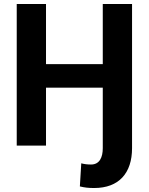

<svg xmlns="http://www.w3.org/2000/svg" viewBox="-20 -731 747 964"><path d="M437 95C418 95 403 93 388 89L381 205C406 211 424 213 453 213C577 213 643 138 643 13V-711H496V-409H211V-711H64V0H211V-291H496V13C496 59 480 95 437 95Z"/></svg>

Font: Asimov
Style: Regular
Weight: 500
Designer: Google
Version: Version 2.000980; 2014